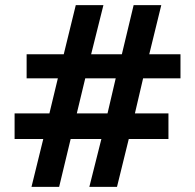

<svg xmlns="http://www.w3.org/2000/svg" viewBox="-20 -730 761 750"><path d="M685 -424H539L507 -287H638V-187H483L437 0H329L376 -187H256L211 0H103L149 -187H37V-287H173L206 -424H84V-518H229L276 -710H384L336 -518H456L502 -710H610L563 -518H685ZM400 -287 432 -424H313L280 -287Z"/></svg>

Font: Raleway-v4020
Style: Bold
Weight: 700
Designer: Matt McInerney, Pablo Impallari, Rodrigo Fuenzalida
Foundry: Matt McInerney, Pablo Impallari, Rodrigo Fuenzalida
Version: Version 4.020;PS 004.020;hotconv 1.0.88;makeotf.lib2.5.64775